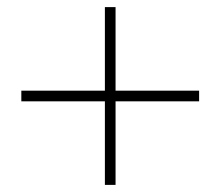

<svg xmlns="http://www.w3.org/2000/svg" viewBox="-20 -570 620 540"><path d="M275 -50V-285H40V-315H275V-550H305V-315H540V-285H305V-50Z"/></svg>

Font: Urbanist Thin
Style: Regular
Weight: 100
Designer: Corey Hu
Foundry: Corey Hu
Version: Version 1.330; ttfautohint (v1.8.4.7-5d5b)